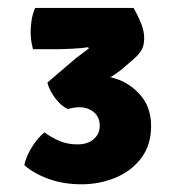

<svg xmlns="http://www.w3.org/2000/svg" viewBox="-20 -774 452 486"><path d="M232.5 -456Q232.5 -477 217.8 -489.8Q203 -502.5 181 -502.5Q173 -502.5 165.8 -501.2Q158.5 -500 152 -498Q134.5 -505.5 119.5 -525.8Q104.5 -546 100 -565L162.5 -618.5Q173 -627.5 184.5 -636Q196 -644.5 205 -651.5L203 -654.5Q189 -652 164 -650.8Q139 -649.5 127.5 -649.5H63.5Q60 -662.5 58.8 -673.2Q57.5 -684 57.5 -693.5Q57.5 -706 59.8 -721.8Q62 -737.5 69 -754H318Q327.5 -738 336.2 -717.2Q345 -696.5 345 -677Q345 -656.5 336.2 -644Q327.5 -631.5 311.5 -618.5L284.5 -595.5Q274.5 -587.5 259.5 -578.5Q301.5 -569.5 332 -537.2Q362.5 -505 362.5 -455Q362.5 -407.5 338 -374.5Q313.5 -341.5 273 -324.5Q232.5 -307.5 186 -307.5Q141 -307.5 103.5 -321Q66 -334.5 41.5 -356Q46 -377.5 60 -400.5Q74 -423.5 92.5 -439Q110 -426 130.5 -417.2Q151 -408.5 176 -408.5Q202 -408.5 217.2 -421.8Q232.5 -435 232.5 -456Z"/></svg>

Font: Signika SC
Style: Bold
Weight: 700
Designer: Anna Giedryś
Foundry: Anna Giedryś
Version: Version 2.000; ttfautohint (v1.8.3) -l 8 -r 50 -G 200 -x 9 -